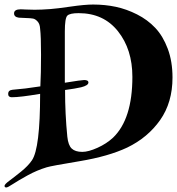

<svg xmlns="http://www.w3.org/2000/svg" viewBox="-20 -616 781 847"><path d="M202 -576Q230 -578 292 -587Q354 -596 391 -596Q443 -596 490.5 -586Q538 -576 584.5 -552.5Q631 -529 665 -493Q699 -457 720 -401Q741 -345 741 -274Q741 -164 686.5 -86.5Q632 -9 541 35Q458 74 331.5 95Q205 116 186 122Q143 135 102 157.5Q61 180 37.5 195.5Q14 211 8 211Q0 211 0 204Q0 197 21 181.5Q42 166 73 141Q104 116 121 91Q157 38 157 -202Q69 -187 32 -187Q16 -187 16 -202Q16 -218 35 -220Q88 -224 158 -235Q161 -291 161 -375Q161 -456 157 -489Q156 -510 146 -521Q136 -532 126 -534Q116 -536 94.5 -536.5Q73 -537 63 -538Q42 -541 42 -557Q42 -575 72 -575Q74 -575 94.5 -574Q115 -573 133 -573Q162 -573 202 -576ZM351 -263Q370 -263 370 -252Q370 -239 338 -231Q312 -225 267 -219Q267 -113 277 -13Q281 25 296.5 39.5Q312 54 343 54Q370 54 410 36Q450 18 479 -9Q564 -91 564 -277Q564 -398 500.5 -478Q437 -558 327 -558Q288 -558 277 -547Q266 -536 266 -477V-251Q340 -263 351 -263Z"/></svg>

Font: Henny Penny
Style: Regular
Weight: 400
Designer: Olga Umpeleva
Foundry: Brownfox
Version: Version 1.001